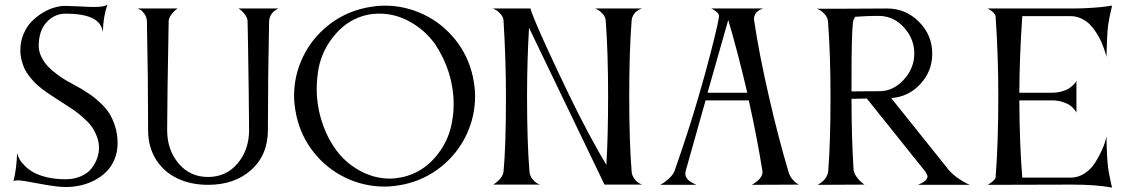

<svg xmlns="http://www.w3.org/2000/svg" viewBox="-20 -826 5023 857"><path d="M345.2 -428.2Q369.6 -413.1 386.2 -401.6Q402.8 -390.1 427.5 -367.2Q452.1 -344.2 467.3 -320.8Q482.4 -297.4 493.7 -262.2Q504.9 -227.1 504.9 -187Q504.9 -147.5 491 -114.5Q477.1 -81.5 454.3 -59.1Q431.6 -36.6 401.4 -21Q371.1 -5.4 338.6 1.7Q306.2 8.8 272.9 8.8Q233.4 8.8 156 -6.1Q78.6 -21 60.1 -21Q45.4 -21 40 -17.1Q54.2 -72.3 56.2 -143.1Q59.1 -130.9 66.2 -117.2Q73.2 -103.5 89.8 -86.7Q106.4 -69.8 129.2 -56.9Q151.9 -43.9 189.2 -34.9Q226.6 -25.9 272 -25.9Q311.5 -25.9 342 -39.6Q372.6 -53.2 389.2 -75Q405.8 -96.7 413.8 -120.1Q421.9 -143.6 421.9 -167Q421.9 -193.4 411.4 -219.2Q400.9 -245.1 387.7 -262.9Q374.5 -280.8 351.1 -301.3Q327.6 -321.8 314.2 -331.3Q300.8 -340.8 276.4 -356.4Q252 -372.1 249 -374Q243.7 -377.4 224.6 -389.9Q205.6 -402.3 195.6 -408.9Q185.5 -415.5 166.7 -429.9Q147.9 -444.3 137 -455.6Q126 -466.8 111.8 -484.4Q97.7 -502 89.8 -518.8Q82 -535.6 76.4 -557.4Q70.8 -579.1 70.8 -602.1Q70.8 -640.6 85 -674.1Q99.1 -707.5 121.1 -730Q143.1 -752.4 170.2 -768.8Q197.3 -785.2 223.4 -792.5Q249.5 -799.8 272 -799.8Q289.1 -799.8 333.7 -797.4Q378.4 -794.9 398.9 -794.9Q448.7 -794.9 460 -806.2Q440.9 -753.9 439 -683.1Q432.6 -726.6 390.4 -745.8Q348.1 -765.1 272.9 -765.1Q223.1 -765.1 188 -726.8Q152.8 -688.5 152.8 -621.1Q152.8 -596.2 164.8 -572Q176.8 -547.9 193.6 -530Q210.4 -512.2 234.9 -494.1Q259.3 -476.1 277.6 -465.6Q295.9 -455.1 317.9 -443.4Q339.8 -431.6 345.2 -428.2Z M1223.1 -788.1Q1221.7 -787.6 1219 -786.4Q1216.3 -785.2 1209.5 -780.5Q1202.6 -775.9 1197 -770Q1191.4 -764.2 1186.8 -754.4Q1182.1 -744.6 1181.2 -732.9Q1175.8 -480.5 1175.8 -246.1Q1175.8 -134.3 1101.3 -67.6Q1026.9 -1 908.7 -1Q831.1 -1 770.5 -30.3Q710 -59.6 675.5 -115.2Q641.1 -170.9 641.1 -245.1Q641.1 -480.5 635.7 -732.9Q634.3 -751 624 -764.9Q613.8 -778.8 604.5 -783.2L594.7 -788.1H772.9Q769 -785.6 762.9 -781Q756.8 -776.4 745.8 -762.2Q734.9 -748 732.9 -733.9Q726.1 -367.2 726.1 -245.1Q726.1 -157.2 776.9 -96.7Q827.6 -36.1 908.7 -36.1Q989.7 -36.1 1040.8 -96.9Q1091.8 -157.7 1091.8 -245.1Q1091.8 -299.3 1090.1 -421.6Q1088.4 -543.9 1086.9 -638.7L1085 -733.9Q1083 -748 1073 -761.7Q1063 -775.4 1053.7 -781.7L1044.9 -788.1Z M1997.6 -282.2Q2004.9 -322.3 2004.9 -360.8Q2004.9 -503.9 1920.9 -630.9Q1876.5 -691.4 1811 -728.3Q1745.6 -765.1 1673.8 -765.1Q1644.5 -765.1 1619.6 -759.8Q1536.6 -741.7 1477.8 -674.1Q1418.9 -606.4 1401.9 -521Q1393.6 -470.2 1393.6 -429.2Q1393.6 -380.9 1403.8 -331.1Q1424.8 -237.3 1471.7 -168.9Q1513.2 -106 1580.1 -67.4Q1647 -28.8 1720.7 -28.8Q1745.1 -28.8 1775.9 -35.2Q1862.3 -54.2 1922.6 -124Q1982.9 -193.8 1997.6 -282.2ZM1610.8 -791Q1658.7 -800.8 1696.8 -800.8Q1789.1 -800.8 1871.8 -761Q1954.6 -721.2 2012.7 -648.4Q2070.8 -575.7 2090.8 -482.9Q2100.6 -435.1 2100.6 -397Q2100.6 -304.7 2060.8 -221.9Q2021 -139.2 1948.2 -81.1Q1875.5 -22.9 1782.7 -2.9Q1734.9 6.8 1696.8 6.8Q1604.5 6.8 1521.7 -33Q1439 -72.8 1380.9 -145.5Q1322.8 -218.3 1302.7 -311Q1292.5 -361.3 1292.5 -397Q1292.5 -489.3 1332.3 -572Q1372.1 -654.8 1445.1 -712.9Q1518.1 -771 1610.8 -791Z M2846.2 -2H2678.2L2341.3 -702.1Q2332.5 -549.3 2332.5 -397Q2332.5 -192.4 2343.3 -60.1Q2344.7 -41.5 2356.4 -26.9Q2368.2 -12.2 2379.4 -6.8L2390.1 -2H2181.2Q2183.1 -2.9 2186 -4.9Q2189 -6.8 2196.5 -12.9Q2204.1 -19 2210.2 -25.4Q2216.3 -31.7 2221.4 -41.3Q2226.6 -50.8 2227.5 -60.1Q2238.3 -169.9 2238.3 -397Q2238.3 -559.1 2227.5 -734.9Q2226.6 -749.5 2214.8 -762.9Q2203.1 -776.4 2191.9 -782.2L2180.2 -788.1H2348.1Q2348.1 -781.7 2366 -737.8Q2383.8 -693.8 2424.8 -604.5Q2465.8 -515.1 2519.5 -403.8Q2606.4 -224.1 2686.5 -89.8Q2694.3 -217.8 2694.3 -397Q2694.3 -594.2 2683.6 -734.9Q2682.6 -749.5 2671.1 -762.9Q2659.7 -776.4 2648.4 -782.2L2637.2 -788.1H2846.2Q2844.2 -787.6 2841.3 -786.6Q2838.4 -785.6 2830.6 -781.5Q2822.8 -777.3 2816.9 -771.7Q2811 -766.1 2805.7 -756.3Q2800.3 -746.6 2799.3 -734.9Q2788.6 -596.2 2788.6 -397Q2788.6 -192.4 2799.3 -60.1Q2800.8 -41.5 2812.5 -26.9Q2824.2 -12.2 2835.4 -6.8Z M3230.5 -736.8 3138.2 -412.1H3315.4Q3273.4 -592.8 3230.5 -736.8ZM3040 -61Q3039.1 -58.1 3039.1 -50.8Q3039.1 -39.1 3046.6 -29.1Q3054.2 -19 3063.2 -13.9Q3072.3 -8.8 3080.6 -4.9L3088.4 -1H2926.3Q2932.1 -3.9 2941.2 -9.3Q2950.2 -14.6 2967.8 -31Q2985.4 -47.4 2991.2 -64Q3052.2 -237.3 3098.1 -395Q3129.4 -502 3151.9 -589.6Q3174.3 -677.2 3181.9 -712.9Q3189.5 -748.5 3189.5 -753.9V-754.9Q3189.5 -762.7 3180.7 -771Q3171.9 -779.3 3163.1 -783.7L3154.3 -788.1H3386.2Q3384.8 -787.6 3381.8 -786.6Q3378.9 -785.6 3371.8 -782Q3364.7 -778.3 3359.4 -773.4Q3354 -768.6 3349.6 -760Q3345.2 -751.5 3345.2 -741.2Q3345.2 -740.2 3345.7 -737.8Q3346.2 -735.4 3346.2 -733.9Q3368.2 -585.9 3412.1 -395Q3452.1 -218.8 3500 -57.1Q3505.4 -39.6 3517.1 -25.6Q3528.8 -11.7 3537.6 -6.8L3546.4 -2L3335.4 -1Q3337.4 -2 3340.6 -3.9Q3343.8 -5.9 3352.1 -11.7Q3360.4 -17.6 3366.7 -23.7Q3373 -29.8 3378.2 -38.6Q3383.3 -47.4 3383.3 -56.2V-61Q3360.4 -206.1 3322.3 -377.9H3129.4Z M3909.2 -754.9H3883.8Q3850.6 -754.9 3796.9 -751Q3788.6 -737.3 3787.1 -726.1Q3780.8 -673.3 3780.8 -477.1V-418Q3796.4 -418 3838.6 -418.5Q3880.9 -418.9 3904.8 -418.9Q3967.3 -418.9 4014.2 -470.5Q4061 -522 4061 -586.9Q4061 -651.4 4016.6 -701.7Q3972.2 -752 3909.2 -754.9ZM4076.2 -1Q4078.1 -1.5 4081.1 -2.7Q4084 -3.9 4091.6 -7.6Q4099.1 -11.2 4105 -15.4Q4110.8 -19.5 4115.5 -25.9Q4120.1 -32.2 4120.1 -39.1Q4120.1 -43.9 4112.8 -55.2Q4111.8 -56.2 4111.8 -58.1L3849.1 -386.2L3780.8 -384.8Q3780.8 -212.9 3790 -67.9Q3791.5 -52.7 3803.7 -36.1Q3815.9 -19.5 3827.1 -10.7L3838.9 -2L3628.9 -1Q3630.9 -2 3633.8 -3.4Q3636.7 -4.9 3644.5 -10.5Q3652.3 -16.1 3658.4 -22.7Q3664.6 -29.3 3670.2 -39.8Q3675.8 -50.3 3676.8 -62Q3687 -189.9 3687 -395Q3687 -584 3675.8 -731Q3673.8 -748.5 3661.4 -762.5Q3648.9 -776.4 3637.7 -781.7L3626 -787.1H3745.1L3939.9 -788.1Q4022.5 -788.1 4081.8 -728.8Q4141.1 -669.4 4141.1 -586.9Q4141.1 -508.3 4088.4 -451.2Q4035.6 -394 3958 -388.2L4216.8 -64.9Q4235.8 -44.4 4259 -28.6Q4282.2 -12.7 4295.9 -6.8L4309.1 -1Z M4918.9 -216.8Q4919.9 -128.9 4925.8 -79.1Q4928.2 -61 4932.9 -38.3Q4937.5 -15.6 4940.4 -2L4943.8 11.2Q4870.1 -2 4767.1 -2L4388.7 -1Q4420.9 -20 4423.8 -33.2Q4436 -185.5 4436 -397Q4436 -578.6 4423.8 -753.9Q4422.4 -761.7 4413.6 -770.3Q4404.8 -778.8 4396.5 -783.2L4388.7 -788.1H4767.1Q4813 -788.1 4857.2 -791.3Q4901.4 -794.4 4922.9 -797.9L4943.8 -800.8Q4931.6 -751 4925.8 -710.9Q4923.3 -689 4921.6 -654.1Q4919.9 -619.1 4919.4 -595.7L4918.9 -571.8Q4918 -575.7 4916.3 -582.3Q4914.6 -588.9 4908 -607.7Q4901.4 -626.5 4893.6 -643.8Q4885.7 -661.1 4872.1 -682.1Q4858.4 -703.1 4843 -718.3Q4827.6 -733.4 4805.7 -743.7Q4783.7 -753.9 4759.8 -753.9H4543Q4530.8 -578.6 4529.8 -412.1H4677.7Q4701.7 -412.6 4721.4 -418.5Q4741.2 -424.3 4752.4 -432.1Q4763.7 -439.9 4771.5 -447.5Q4779.3 -455.1 4782.2 -460.4L4784.7 -465.8V-323.2Q4783.7 -325.2 4781.7 -328.9Q4779.8 -332.5 4771.7 -341.6Q4763.7 -350.6 4753.2 -357.7Q4742.7 -364.7 4723.4 -370.8Q4704.1 -377 4681.6 -377.9H4529.8Q4530.8 -182.1 4543 -33.2H4760.7Q4793.5 -33.7 4821.8 -52.5Q4850.1 -71.3 4867.2 -98.4Q4884.3 -125.5 4896.7 -152.3Q4909.2 -179.2 4914.1 -198.2Z"/></svg>

Font: Anticva
Style: Regular
Weight: 400
Version: Version 1.000